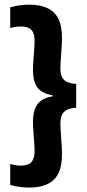

<svg xmlns="http://www.w3.org/2000/svg" viewBox="-20 -698 384 844"><path d="M25 -666V-575Q34.5 -577.5 46.5 -579.5Q58.5 -581.5 72 -581.5Q104.5 -581.5 118.2 -566.5Q132 -551.5 132 -517.5Q132 -503 130.2 -479.2Q128.5 -455.5 126.8 -431Q125 -406.5 125 -389.5Q125 -359 132.8 -336Q140.5 -313 159.2 -298.8Q178 -284.5 211 -279.5V-270.5L216 -275Q180.5 -270.5 160.8 -255.8Q141 -241 133 -217.5Q125 -194 125 -163Q125 -146 126.8 -121.5Q128.5 -97 130.2 -73.2Q132 -49.5 132 -34.5Q132 -0.5 117.8 14.8Q103.5 30 70.5 30Q57.5 30 46 27.8Q34.5 25.5 25 23V115Q43 120 64 123.2Q85 126.5 107 126.5Q181 126.5 216.8 92Q252.5 57.5 252.5 -20.5Q252.5 -39 250.8 -64.8Q249 -90.5 247.2 -115.5Q245.5 -140.5 245.5 -156Q245.5 -178 252 -192.5Q258.5 -207 273.8 -215Q289 -223 315 -224.5V-329Q289 -330.5 273.8 -338.2Q258.5 -346 252 -360.5Q245.5 -375 245.5 -396.5Q245.5 -413 247.2 -437.8Q249 -462.5 250.8 -488Q252.5 -513.5 252.5 -531Q252.5 -608.5 216.8 -643Q181 -677.5 107 -677.5Q85 -677.5 64 -674.2Q43 -671 25 -666Z"/></svg>

Font: Anek Kannada SemiBold
Style: Regular
Weight: 600
Version: Version 1.003